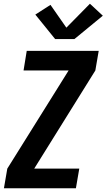

<svg xmlns="http://www.w3.org/2000/svg" viewBox="-20 -1007 570 1027"><path d="M1 0 19 -105 347 -630H106L123 -735H508L490 -630L163 -105H404L386 0ZM378 -798H275L169 -929L250 -981L335 -859L461 -987L530 -923Z"/></svg>

Font: Iosevka SS04 Extrabold
Style: Italic
Weight: 800
Italic angle: -9°
Monospace: yes
Designer: Belleve Invis
Foundry: Belleve Invis
Version: Version 19.0.0; ttfautohint (v1.8.4)